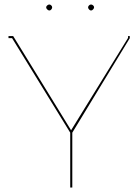

<svg xmlns="http://www.w3.org/2000/svg" viewBox="-20 -841 620 861"><path d="M187 -808.1Q187 -812.5 191.7 -816.7Q196.3 -820.8 201.2 -820.8Q205.6 -820.8 209.7 -816.9Q213.9 -813 213.9 -808.1Q213.9 -803.2 210 -798.6Q206.1 -793.9 201.2 -793.9Q196.8 -793.9 191.9 -798.6Q187 -803.2 187 -808.1ZM375 -808.1Q375 -812.5 379.2 -816.7Q383.3 -820.8 388.2 -820.8Q393.1 -820.8 397.5 -816.9Q401.9 -813 401.9 -808.1Q401.9 -803.7 397.5 -798.8Q393.1 -793.9 388.2 -793.9Q383.8 -793.9 379.4 -798.6Q375 -803.2 375 -808.1ZM562 -669.9 304.2 -246.1V0H294.9V-246.1L34.2 -669.9H18.1V-679.2H39.1L298.8 -256.8L554.2 -670.9V-679.2H562Z"/></svg>

Font: Rawengulk
Style: Ultralight
Weight: 200
Version: Version 0.92